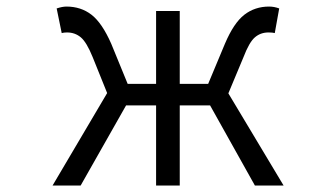

<svg xmlns="http://www.w3.org/2000/svg" viewBox="-20 -574 1040 594"><path d="M686.5 -285.2 857.4 0H768.6L629.9 -248H536.1V0H462.9V-248H370.1L229.5 0H142.6L311.5 -286.1L266.6 -397.5Q248 -443.4 230 -458.5Q211.9 -473.6 187.5 -473.6Q177.7 -473.6 170.9 -471.7L155.3 -547.9Q172.9 -553.7 185.5 -553.7Q230.5 -553.7 263.2 -528.3Q295.9 -502.9 324.2 -438.5L375 -314.5H462.9V-540H536.1V-314.5H624L675.8 -438.5Q703.1 -502.9 735.8 -528.3Q768.6 -553.7 812.5 -553.7Q828.1 -553.7 843.8 -547.9L830.1 -471.7Q823.2 -473.6 810.5 -473.6Q786.1 -473.6 768.6 -458.5Q751 -443.4 733.4 -397.5Z"/></svg>

Font: GenEi Gothic M SemiLight
Style: Regular
Weight: 350
Designer: o_tamon (Modified); [Source Han Sans]
Ryoko NISHIZUKA  (kana & ideographs); Paul D. Hunt (Latin, Greek & Cyrillic); Wenl
Version: Version 1.1a;Original Version 1.004